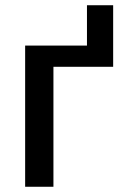

<svg xmlns="http://www.w3.org/2000/svg" viewBox="-20 -713 479 733"><path d="M412 -693H312V-539H76V0H184V-458H412Z"/></svg>

Font: Noto Sans Thai Medium
Style: Regular
Weight: 500
Designer: Monotype Design Team
Foundry: Monotype Imaging Inc.
Version: Version 1.901